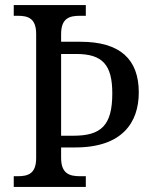

<svg xmlns="http://www.w3.org/2000/svg" viewBox="-20 -734 601 754"><path d="M34 0H317V-42H294C253 -42 220 -52 220 -114V-155H276C459 -155 525 -252 525 -371C525 -501 452 -570 296 -570H220V-600C220 -663 253 -672 294 -672H317V-714H34V-672H50C89 -672 122 -663 122 -601V-113C122 -51 89 -42 50 -42H34ZM268 -201H220V-522H280C383 -522 421 -479 421 -367C421 -240 376 -201 268 -201Z"/></svg>

Font: Noto Serif Sinhala SemiCondensed
Style: Regular
Weight: 400
Width: 4
Designer: Jelle Bosma - Monotype Design Team
Foundry: Monotype Imaging Inc.
Version: Version 2.007